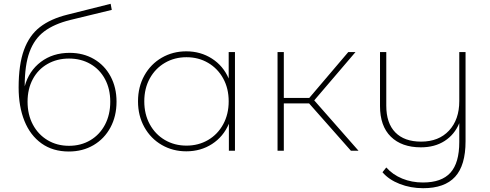

<svg xmlns="http://www.w3.org/2000/svg" viewBox="-20 -793 2580 1010"><path d="M593 -258Q593 -182 561 -122.5Q529 -63 472 -29.5Q415 4 342 4Q258 4 198.5 -38.5Q139 -81 108.5 -157Q78 -233 78 -333Q78 -453 106 -530Q134 -607 190 -650.5Q246 -694 335 -716L562 -773L568 -741L350 -688Q265 -667 213 -628Q161 -589 135.5 -520Q110 -451 110 -341V-339Q132 -420 195 -467.5Q258 -515 346 -515Q418 -515 474 -482.5Q530 -450 561.5 -391.5Q593 -333 593 -258ZM560 -258Q560 -325 532.5 -376.5Q505 -428 455.5 -456.5Q406 -485 343 -485Q280 -485 230 -456.5Q180 -428 152.5 -376.5Q125 -325 125 -258Q125 -190 153 -137.5Q181 -85 230.5 -55.5Q280 -26 343 -26Q406 -26 455.5 -55.5Q505 -85 532.5 -137.5Q560 -190 560 -258Z M1216 -519V0H1184V-142Q1155 -74 1095.5 -35.5Q1036 3 960 3Q889 3 831 -30.5Q773 -64 739.5 -124Q706 -184 706 -260Q706 -336 739.5 -396Q773 -456 831 -489.5Q889 -523 960 -523Q1035 -523 1094.5 -485Q1154 -447 1183 -380V-519ZM1183 -260Q1183 -328 1154 -380.5Q1125 -433 1074.5 -462.5Q1024 -492 961 -492Q898 -492 847.5 -462.5Q797 -433 768 -380.5Q739 -328 739 -260Q739 -192 768 -139Q797 -86 847.5 -56.5Q898 -27 961 -27Q1024 -27 1074.5 -56.5Q1125 -86 1154 -139Q1183 -192 1183 -260Z M1606 -249H1473V0H1440V-519H1473V-278H1607L1812 -519H1850L1633 -265L1866 0H1826Z M2429 -519V-50Q2429 77 2374 137Q2319 197 2206 197Q2140 197 2082.5 174.5Q2025 152 1992 113L2012 88Q2046 126 2096 146.5Q2146 167 2205 167Q2303 167 2349.5 115.5Q2396 64 2396 -46V-145Q2371 -85 2319 -51.5Q2267 -18 2194 -18Q2093 -18 2036 -74Q1979 -130 1979 -235V-519H2012V-237Q2012 -145 2059.5 -96.5Q2107 -48 2195 -48Q2288 -48 2342 -106Q2396 -164 2396 -261V-519Z"/></svg>

Font: Montserrat Alternates ExLight
Style: Regular
Weight: 275
Designer: Julieta Ulanovsky
Foundry: Julieta Ulanovsky
Version: Version 7.200